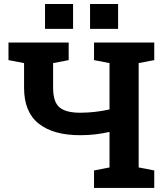

<svg xmlns="http://www.w3.org/2000/svg" viewBox="-20 -919 798 939"><path d="M439.9 0V-85.4L515.6 -100.1V-273.9Q481.4 -266.1 447 -262Q412.6 -257.8 371.6 -257.8Q240.7 -257.8 169.2 -314.5Q97.7 -371.1 97.7 -489.7V-610.4L21.5 -625V-710.9H315.9V-625L239.7 -610.4V-489.7Q239.7 -420.4 271 -394Q302.2 -367.7 371.6 -367.7Q443.4 -367.7 515.6 -383.8V-610.4L439.9 -625V-710.9H734.4V-625L658.2 -610.4V-100.1L734.4 -85.4V0ZM420.4 -777.8V-899.4H557.6V-777.8ZM200.2 -777.8V-899.4H337.4V-777.8Z"/></svg>

Font: Roboto Slab
Style: Bold
Weight: 700
Designer: Google
Version: Version 2.000; ttfautohint (v1.8.1.43-b0c9)